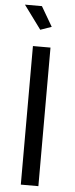

<svg xmlns="http://www.w3.org/2000/svg" viewBox="-61 -948 382 980"><g transform="rotate(5 130.0 -458.5)"><path d="M85 0V-710H175V0ZM26 -917H113L172 -816L115 -796Z"/></g></svg>

Font: Boldmen Medium
Style: Regular
Weight: 400
Designer: Matt McInerney, Pablo Impallari, Rodrigo Fuenzalida
Foundry: LIVING CONCEPT
Version: Version 1.000